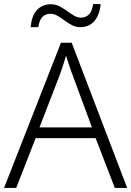

<svg xmlns="http://www.w3.org/2000/svg" viewBox="-20 -928 648 948"><path d="M547 0 452 -246H156L60 0H0L281 -717H334L608 0ZM339 -556Q335 -566 329 -583Q323 -600 317 -619Q311 -638 306 -653Q301 -636 295.5 -618Q290 -600 284 -584Q278 -568 274 -555L175 -299H434ZM131 -794Q134 -822 141.5 -843Q149 -864 162 -878Q175 -892 192 -899.5Q209 -907 231 -907Q254 -907 273.5 -897Q293 -887 310.5 -874Q328 -861 345 -851Q362 -841 380 -841Q402 -841 418 -855.5Q434 -870 440 -908H477Q472 -854 446 -824Q420 -794 377 -794Q354 -794 335 -804Q316 -814 298.5 -827Q281 -840 264 -850Q247 -860 228 -860Q206 -860 190.5 -845.5Q175 -831 169 -794Z"/></svg>

Font: Noto Sans Armenian Light
Style: Regular
Weight: 300
Designer: Monotype Design Team
Foundry: Monotype Imaging Inc.
Version: Version 2.007